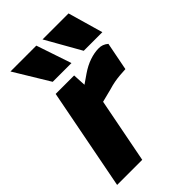

<svg xmlns="http://www.w3.org/2000/svg" viewBox="-222 -832 919 919"><g transform="rotate(-45 237.5 -372.5)"><path d="M8 0 108 -516H233L238 -422L201 -425L282 -481Q314 -503 346.5 -514Q379 -525 407 -525Q434 -526 456 -507L428 -364Q408 -363 389.5 -361.5Q371 -360 351.5 -356.5Q332 -353 309 -346L242 -329L178 0ZM139 -567 31 -745H206L266 -567ZM349 -567 248 -745H424L475 -567Z"/></g></svg>

Font: REM
Style: Bold Italic
Weight: 700
Italic angle: -11°
Designer: Octavio Pardo
Foundry: Ashler Design
Version: Version 1.005;gftools[0.9.28]